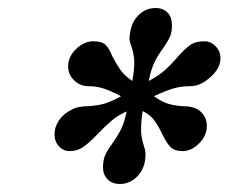

<svg xmlns="http://www.w3.org/2000/svg" viewBox="-20 -727 570 479"><path d="M237 -310Q237 -327 242 -339Q247 -351 259 -367Q273 -387 281.5 -403.5Q290 -420 296 -449Q275 -440 258.5 -426Q242 -412 224 -393Q203 -371 188 -360.5Q173 -350 154 -350Q138 -350 127 -362Q116 -374 116 -392Q116 -410 127 -426.5Q138 -443 158 -453Q167 -458 177.5 -460Q188 -462 198 -462Q219 -463 237 -467.5Q255 -472 282 -487Q257 -500 239 -506Q221 -512 200 -512Q180 -512 165 -526.5Q150 -541 150 -561Q150 -586 170 -605Q190 -624 212 -624Q234 -624 243 -615.5Q252 -607 260 -587Q271 -566 280.5 -552.5Q290 -539 310 -525Q315 -550 315 -571Q315 -590 308 -611Q303 -623 303 -632Q303 -636 305 -648Q310 -675 327.5 -691Q345 -707 368 -707Q387 -707 398 -695.5Q409 -684 409 -664Q409 -647 404.5 -636.5Q400 -626 388 -608Q375 -591 366 -573Q357 -555 351 -525Q376 -538 392.5 -553Q409 -568 424 -586Q442 -606 455 -615Q468 -624 490 -624Q506 -624 518 -611.5Q530 -599 530 -581Q530 -557 505 -534.5Q480 -512 455 -512Q432 -512 413 -506.5Q394 -501 364 -487Q385 -472 401.5 -467.5Q418 -463 438 -462Q461 -462 475 -453Q496 -438 496 -413Q496 -388 476.5 -369Q457 -350 436 -350Q415 -350 405 -360.5Q395 -371 384 -394Q374 -415 364 -428Q354 -441 336 -450Q332 -429 332 -401Q332 -384 339 -363Q343 -351 343 -342Q343 -309 324 -288.5Q305 -268 279 -268Q260 -268 248.5 -279.5Q237 -291 237 -310Z"/></svg>

Font: Taviraj Black
Style: Italic
Weight: 900
Italic angle: -12°
Designer: Katatrad Team
Foundry: CadsonDemak
Version: Version 1.001